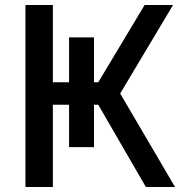

<svg xmlns="http://www.w3.org/2000/svg" viewBox="-20 -750 759 770"><path d="M82 -730H192V-420H257V-600H357V-420H374L560 -730H674L462 -375L682 0H565L374 -330H357V-160H257V-330H192V0H82Z"/></svg>

Font: M PLUS 1p Medium
Style: Regular
Weight: 500
Version: Version 1.062